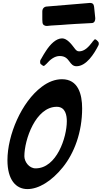

<svg xmlns="http://www.w3.org/2000/svg" viewBox="-20 -1292 697 1316"><path d="M331 -1117C352 -1118 374 -1119 398 -1121C427 -1123 460 -1126 499 -1128L611 -1134C627 -1136 633 -1149 633 -1167C631 -1193 628 -1219 625 -1245C623 -1265 613 -1272 597 -1272L298 -1247C281 -1245 270 -1232 270 -1213V-1170C270 -1161 270 -1151 271 -1142V-1140C272 -1121 286 -1114 301 -1114ZM643 -1017C637 -1021 633 -1023 631 -1023C630 -1023 627 -1021 624 -1017L613 -1005H614C588 -971 560 -940 522 -940C507 -940 499 -950 488 -965C470 -989 439 -1029 406 -1029C364 -1029 324 -988 295 -943C285 -929 277 -914 267 -897C266 -896 265 -894 265 -893L259 -884C259 -882 258 -881 257 -879V-880C256 -878 255 -874 255 -868V-866C255 -862 256 -855 260 -852L270 -845H269C274 -841 278 -840 280 -840C282 -840 285 -842 289 -846L299 -855C323 -883 354 -908 389 -908C428 -908 442 -889 457 -869C468 -854 480 -838 504 -838C572 -838 626 -924 655 -982C657 -985 657 -989 657 -993V-995C657 -999 656 -1006 643 -1016ZM300 -856 299 -855C299 -855 299 -855 299 -855ZM168 4C244 4 333 -49 411 -146C489 -243 543 -385 543 -549C543 -646 516 -749 405 -749C359 -749 312 -732 266 -697C127 -593 31 -366 31 -194C31 -61 88 4 168 4ZM224 -138C179 -138 147 -184 147 -221C147 -334 224 -560 369 -560C430 -560 438 -499 438 -461C438 -350 368 -138 224 -138Z"/></svg>

Font: Bangerz
Style: Regular
Weight: 400
Designer: vernon adams
Foundry: Vernon Adams
Version: Version 2.10;December 28, 2023;FontCreator 13.0.0.2683 64-bi